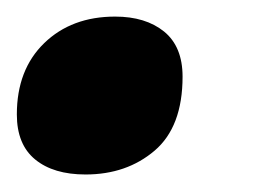

<svg xmlns="http://www.w3.org/2000/svg" viewBox="-22 -195 325 228"><path d="M79.6 12.2Q41.5 12.2 19.8 -5.6Q-2 -23.4 -2 -59.1Q-2 -112.3 30.5 -143.8Q63 -175.3 114.7 -175.3Q150.9 -175.3 172.9 -157.5Q194.8 -139.6 194.8 -104Q194.8 -44.4 161.6 -16.1Q128.4 12.2 79.6 12.2Z"/></svg>

Font: Open Sans SemiCondensed ExtraBold
Style: Italic
Weight: 800
Width: 4
Italic angle: -12°
Designer: Monotype Design Team
Foundry: Monotype Imaging Inc.
Version: Version 3.003